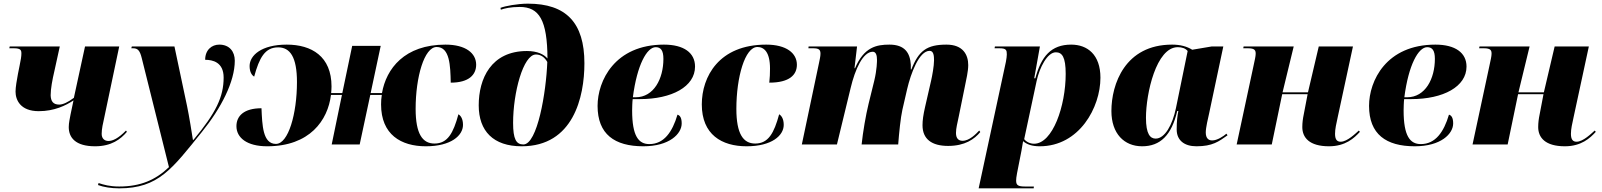

<svg xmlns="http://www.w3.org/2000/svg" viewBox="-20 -790 8762 1050"><path d="M500 10C590 10 640 -29 674 -69L669 -76C627 -33 596 -19 573 -19C553 -19 536 -31 536 -58C536 -85 543 -115 551 -151L632 -536H445L384 -255C352 -231 324 -218 304 -218C270 -218 258 -237 257 -269C257 -304 266 -353 278 -404L307 -536H33L31 -526H56C94 -526 97 -515 97 -497C97 -482 94 -464 87 -430L78 -385C72 -353 65 -313 65 -289C65 -244 91 -182 192 -182C277 -182 340 -213 382 -241L366 -165C362 -142 356 -119 356 -95C356 -38 392 10 500 10Z M632 240C847 240 921 133 1083 -67C1190 -199 1264 -344 1264 -458C1264 -508 1235 -546 1179 -546C1138 -546 1102 -517 1102 -463C1143 -463 1203 -450 1203 -366C1203 -260 1161 -173 1038 -25H1035C1030 -58 1014 -158 1003 -210L934 -536H701L698 -526H708C734 -526 745 -513 755 -473L904 124C831 194 748 230 632 230C579 230 546 220 519 211L516 222C546 233 587 240 632 240Z M1441 10C1674 10 1773 -132 1790 -271H1850L1794 0H1947L2005 -271H2068C2065 -254 2064 -236 2064 -219C2064 -54 2173 10 2309 10C2447 10 2512 -49 2512 -107C2512 -141 2499 -158 2487 -165C2459 -62 2428 -5 2356 -5C2291 -5 2253 -57 2253 -195C2253 -368 2300 -533 2368 -533C2440 -533 2443 -431 2445 -338C2544 -338 2584 -381 2584 -436C2584 -499 2527 -546 2416 -546C2192 -546 2092 -414 2069 -281H2007L2062 -539H1906L1852 -281H1791C1792 -293 1793 -305 1793 -317C1793 -482 1684 -546 1548 -546C1410 -546 1345 -487 1345 -429C1345 -395 1358 -378 1370 -371C1398 -474 1429 -531 1501 -531C1566 -531 1604 -479 1604 -341C1604 -168 1557 -3 1489 -3C1417 -3 1414 -105 1410 -198C1313 -198 1273 -155 1273 -100C1273 -37 1330 10 1441 10Z M2833 10C3115 10 3176 -259 3176 -444C3176 -666 3076 -770 2867 -770C2811 -770 2741 -757 2717 -747L2719 -737C2739 -744 2772 -752 2822 -752C2929 -752 2973 -680 2974 -470C2956 -492 2919 -511 2862 -511C2665 -511 2598 -359 2598 -214C2598 -73 2678 10 2833 10ZM2842 0C2803 0 2786 -29 2786 -118C2786 -282 2841 -492 2911 -492C2936 -492 2958 -478 2973 -451C2967 -286 2919 0 2842 0Z M3498 10C3641 10 3708 -58 3708 -115C3708 -147 3698 -159 3685 -163C3657 -68 3611 -2 3531 -2C3472 -2 3437 -46 3437 -186C3437 -195 3438 -236 3440 -248H3479C3654 -248 3781 -316 3781 -426C3781 -501 3720 -546 3611 -546C3341 -546 3248 -347 3248 -211C3248 -56 3341 10 3498 10ZM3456 -258H3441C3464 -436 3518 -532 3566 -532C3594 -532 3608 -514 3608 -468C3608 -360 3556 -258 3456 -258Z M4063 10C4201 10 4266 -49 4266 -107C4266 -141 4253 -158 4241 -165C4213 -62 4182 -5 4110 -5C4045 -5 4007 -57 4007 -195C4007 -368 4054 -533 4122 -533C4158 -533 4191 -506 4191 -415C4191 -388 4190 -365 4187 -338C4298 -338 4338 -381 4338 -436C4338 -499 4281 -546 4170 -546C3911 -546 3818 -370 3818 -219C3818 -54 3927 10 4063 10Z M5165 8C5257 8 5309 -29 5341 -68L5335 -76C5318 -58 5282 -20 5244 -20C5223 -20 5208 -32 5208 -63C5208 -89 5216 -117 5223 -152L5257 -319C5264 -355 5275 -399 5275 -434C5275 -490 5247 -546 5156 -546C5049 -546 5004 -513 4964 -410H4961V-436C4957 -501 4928 -546 4844 -546C4774 -546 4705 -533 4656 -417H4653L4667 -536H4402L4401 -526H4426C4459 -526 4467 -518 4467 -496C4467 -481 4462 -462 4459 -446L4365 0H4557L4632 -309C4656 -410 4699 -507 4753 -507C4771 -507 4776 -486 4776 -463C4776 -456 4776 -410 4761 -348L4730 -222C4715 -161 4699 -68 4692 0H4892C4897 -65 4905 -145 4915 -190L4941 -303C4961 -388 5006 -512 5064 -512C5086 -512 5088 -484 5088 -460C5088 -429 5078 -375 5072 -349L5039 -205C5029 -161 5025 -132 5025 -105C5025 -29 5076 8 5165 8Z M5481 -452 5332 240H5633L5634 230H5587C5549 230 5537 224 5537 198C5537 188 5538 179 5542 157L5566 35C5570 13 5573 -3 5575 -18C5596 0 5624 10 5666 10C5883 10 5998 -203 5998 -365C5998 -491 5927 -546 5838 -546C5728 -546 5674 -481 5642 -362H5636L5667 -536H5421L5419 -526H5446C5484 -526 5486 -515 5486 -492C5486 -483 5484 -468 5481 -452ZM5635 -4C5613 -4 5593 -14 5581 -29L5649 -347C5665 -421 5708 -504 5754 -504C5788 -504 5808 -479 5808 -386C5808 -211 5737 -4 5635 -4Z M6226 10C6325 10 6387 -50 6418 -183H6424C6419 -156 6415 -130 6415 -82C6415 -23 6456 10 6523 10C6611 10 6645 -16 6693 -50L6687 -59C6671 -45 6637 -22 6609 -22C6589 -22 6574 -34 6574 -66C6574 -92 6587 -146 6592 -168L6670 -536H6607L6500 -518C6471 -536 6435 -546 6390 -546C6132 -546 6058 -329 6058 -183C6058 -59 6128 10 6226 10ZM6300 -32C6270 -32 6247 -57 6247 -146C6247 -278 6303 -532 6421 -532C6443 -532 6463 -526 6475 -511L6411 -199C6392 -107 6350 -32 6300 -32Z M7248 10C7338 10 7386 -35 7417 -69L7411 -76C7394 -61 7348 -15 7312 -15C7294 -15 7281 -24 7281 -58C7281 -85 7288 -114 7296 -151L7379 -536H7192L7133 -285H6994L7055 -536H6781L6779 -526H6805C6843 -526 6847 -514 6847 -496C6847 -482 6842 -462 6835 -429L6743 0H6935L6992 -275H7131L7110 -165C7105 -141 7102 -119 7102 -95C7102 -38 7140 10 7248 10Z M7717 10C7860 10 7927 -58 7927 -115C7927 -147 7917 -159 7904 -163C7876 -68 7830 -2 7750 -2C7691 -2 7656 -46 7656 -186C7656 -195 7657 -236 7659 -248H7698C7873 -248 8000 -316 8000 -426C8000 -501 7939 -546 7830 -546C7560 -546 7467 -347 7467 -211C7467 -56 7560 10 7717 10ZM7675 -258H7660C7683 -436 7737 -532 7785 -532C7813 -532 7827 -514 7827 -468C7827 -360 7775 -258 7675 -258Z M8538 10C8628 10 8676 -35 8707 -69L8701 -76C8684 -61 8638 -15 8602 -15C8584 -15 8571 -24 8571 -58C8571 -85 8578 -114 8586 -151L8669 -536H8482L8423 -285H8284L8345 -536H8071L8069 -526H8095C8133 -526 8137 -514 8137 -496C8137 -482 8132 -462 8125 -429L8033 0H8225L8282 -275H8421L8400 -165C8395 -141 8392 -119 8392 -95C8392 -38 8430 10 8538 10Z"/></svg>

Font: Noto Serif Display Black
Style: Italic
Weight: 900
Italic angle: -12°
Designer: Monotype Design Team
Foundry: Monotype Imaging Inc.
Version: Version 2.009